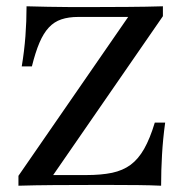

<svg xmlns="http://www.w3.org/2000/svg" viewBox="-20 -591 597 611"><path d="M38.7 0V-31.5L387.9 -537.1H229Q198.4 -537.1 175.4 -529.4Q152.4 -521.8 135.5 -503.6Q118.5 -485.5 105.6 -455.2Q92.7 -425 81.5 -379.8H49.2Q57.3 -428.2 60.9 -475.8Q64.5 -523.4 64.5 -571Q96 -570.2 132.3 -569.4Q168.5 -568.5 204.8 -568.5Q241.1 -568.5 271 -568.5Q324.2 -568.5 385.5 -569Q446.8 -569.4 498.4 -571V-539.5L149.2 -33.9H254Q302.4 -33.9 336.7 -41.1Q371 -48.4 395.6 -66.5Q420.2 -84.7 438.7 -117.3Q457.3 -150 472.6 -200.8H505.6Q498.4 -148.4 495.6 -98.8Q492.7 -49.2 492.7 0Q458.9 -1.6 419 -2Q379 -2.4 339.5 -2.4Q300 -2.4 266.1 -2.4Q211.3 -2.4 151.2 -2Q91.1 -1.6 38.7 0Z"/></svg>

Font: Playfair 12pt Medium
Style: Regular
Weight: 500
Designer: Claus Eggers Sørensen
Foundry: Claus Eggers Sørensen
Version: Version 2.000;gftools[0.9.28]